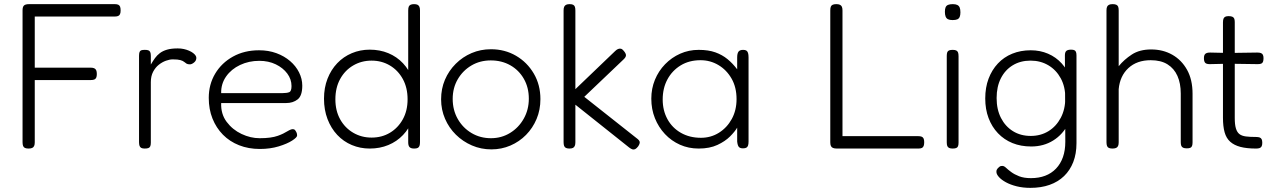

<svg xmlns="http://www.w3.org/2000/svg" viewBox="-20 -707 6162 928"><path d="M118 11Q107 11 100.5 8Q94 5 91.5 -2Q89 -9 89 -20V-657Q89 -674 96 -680.5Q103 -687 121 -687H535Q546 -687 552 -684Q558 -681 560.5 -674.5Q563 -668 563 -656Q563 -645 560 -638.5Q557 -632 550.5 -629.5Q544 -627 533 -627H148V-380H418Q429 -380 435.5 -377Q442 -374 445 -367.5Q448 -361 448 -349Q448 -338 445 -331.5Q442 -325 435.5 -322.5Q429 -320 417 -320H148V-19Q148 -8 145 -1.5Q142 5 135.5 8Q129 11 118 11Z M679 11Q669 11 663 8Q657 5 654.5 -2Q652 -9 652 -20V-437Q652 -449 654.5 -455.5Q657 -462 663 -464Q669 -466 680 -466Q690 -466 696.5 -464Q703 -462 706 -455.5Q709 -449 709 -437V-395Q719 -412 729 -426Q739 -440 753 -450.5Q767 -461 787.5 -467Q808 -473 839 -473Q855 -473 868.5 -470Q882 -467 893.5 -462Q905 -457 913 -451Q921 -445 925 -439Q929 -433 929 -427Q929 -414 918 -405Q907 -396 898 -396Q887 -396 881.5 -399.5Q876 -403 870 -408Q864 -413 852 -416.5Q840 -420 815 -420Q800 -420 782 -413.5Q764 -407 747.5 -394Q731 -381 720 -360Q709 -339 709 -310V-18Q709 -7 706.5 -0.5Q704 6 697.5 8.5Q691 11 679 11Z M1236 13Q1181 13 1135.5 -5Q1090 -23 1057.5 -56Q1025 -89 1007 -134Q989 -179 989 -234Q989 -299 1020 -351Q1051 -403 1106 -433.5Q1161 -464 1232 -464Q1278 -464 1316 -450Q1354 -436 1382 -412Q1410 -388 1425.5 -357Q1441 -326 1441 -293Q1441 -244 1418.5 -226.5Q1396 -209 1364 -209H1049Q1047 -156 1075.5 -118Q1104 -80 1147.5 -59.5Q1191 -39 1235 -39Q1264 -39 1285.5 -42Q1307 -45 1322.5 -50.5Q1338 -56 1349 -61.5Q1360 -67 1369 -72.5Q1378 -78 1386 -81Q1391 -83 1397.5 -82.5Q1404 -82 1407 -77Q1412 -70 1414 -64.5Q1416 -59 1416 -52Q1416 -43 1392 -27.5Q1368 -12 1327 0.5Q1286 13 1236 13ZM1049 -257H1347Q1367 -257 1378 -261.5Q1389 -266 1389 -291Q1389 -324 1368.5 -351.5Q1348 -379 1313 -396Q1278 -413 1233 -413Q1183 -413 1140.5 -393Q1098 -373 1073 -337.5Q1048 -302 1049 -257Z M1767 11Q1721 11 1680.5 -6Q1640 -23 1610 -55Q1580 -87 1563 -131.5Q1546 -176 1546 -230Q1546 -283 1563 -326.5Q1580 -370 1610 -401.5Q1640 -433 1680.5 -450Q1721 -467 1767 -467Q1816 -467 1857 -450Q1898 -433 1928 -401Q1958 -369 1974.5 -325Q1991 -281 1991 -227Q1991 -173 1974.5 -129.5Q1958 -86 1928 -54.5Q1898 -23 1857 -6Q1816 11 1767 11ZM1776 -42Q1826 -42 1865 -65.5Q1904 -89 1927 -130.5Q1950 -172 1950 -227Q1950 -283 1927 -325Q1904 -367 1864.5 -390.5Q1825 -414 1776 -414Q1727 -414 1687 -390.5Q1647 -367 1624 -325Q1601 -283 1601 -227Q1601 -172 1624 -130.5Q1647 -89 1687 -65.5Q1727 -42 1776 -42ZM1982 11Q1966 11 1959.5 4Q1953 -3 1953 -19V-656Q1953 -668 1955.5 -674.5Q1958 -681 1964.5 -684Q1971 -687 1981 -687Q1992 -687 1998 -684Q2004 -681 2007 -674.5Q2010 -668 2010 -657V-20Q2010 -9 2007.5 -2Q2005 5 1999 8Q1993 11 1982 11Z M2355 15Q2305 15 2261 -4Q2217 -23 2183.5 -56Q2150 -89 2131 -133Q2112 -177 2112 -227Q2112 -278 2130.5 -321.5Q2149 -365 2182.5 -398.5Q2216 -432 2259.5 -450.5Q2303 -469 2353 -469Q2420 -469 2474 -437.5Q2528 -406 2560 -351.5Q2592 -297 2592 -228Q2592 -176 2573.5 -132Q2555 -88 2522.5 -55Q2490 -22 2447 -3.5Q2404 15 2355 15ZM2353 -39Q2404 -39 2445.5 -64.5Q2487 -90 2511.5 -133.5Q2536 -177 2536 -230Q2536 -284 2512 -326Q2488 -368 2446.5 -391.5Q2405 -415 2352 -415Q2300 -415 2258.5 -390.5Q2217 -366 2192.5 -324Q2168 -282 2168 -229Q2168 -175 2192.5 -132Q2217 -89 2259 -64Q2301 -39 2353 -39Z M3057 -39Q3071 -29 3072 -20.5Q3073 -12 3064 1Q3057 10 3050.5 13.5Q3044 17 3037 15Q3030 13 3021 6L2761 -201V-19Q2761 -8 2758 -1.5Q2755 5 2749 8Q2743 11 2732 11Q2722 11 2715.5 8Q2709 5 2706.5 -2Q2704 -9 2704 -20V-657Q2704 -668 2707 -674.5Q2710 -681 2716.5 -684Q2723 -687 2733 -687Q2744 -687 2750 -684Q2756 -681 2758.5 -674.5Q2761 -668 2761 -656V-276L2953 -460Q2960 -467 2967 -470Q2974 -473 2981 -471.5Q2988 -470 2995 -461Q3006 -448 3005.5 -439Q3005 -430 2993 -419L2804 -239Z M3571 10Q3557 10 3551 3Q3545 -4 3543 -23V-90Q3532 -71 3508.5 -47.5Q3485 -24 3447.5 -6.5Q3410 11 3357 11Q3308 11 3266.5 -7.5Q3225 -26 3194 -59Q3163 -92 3145.5 -135.5Q3128 -179 3128 -230Q3128 -279 3145.5 -321.5Q3163 -364 3194.5 -396.5Q3226 -429 3267.5 -447.5Q3309 -466 3357 -466Q3404 -466 3437.5 -454Q3471 -442 3496.5 -421Q3522 -400 3543 -372V-429Q3543 -449 3549.5 -457.5Q3556 -466 3572 -466Q3582 -466 3587.5 -462.5Q3593 -459 3595.5 -451Q3598 -443 3598 -429V-23Q3598 -11 3595.5 -3.5Q3593 4 3587 7Q3581 10 3571 10ZM3368 -41Q3416 -41 3455 -65.5Q3494 -90 3517 -132Q3540 -174 3540 -228Q3540 -285 3516 -327Q3492 -369 3452.5 -392.5Q3413 -416 3366 -416Q3311 -416 3270 -391Q3229 -366 3206 -323.5Q3183 -281 3183 -226Q3183 -173 3206 -131Q3229 -89 3271 -65Q3313 -41 3368 -41Z M4025 11Q4013 11 4006 8Q3999 5 3996 -1.5Q3993 -8 3993 -19V-656Q3993 -668 3995.5 -674.5Q3998 -681 4004.5 -684Q4011 -687 4022 -687Q4033 -687 4039.5 -684Q4046 -681 4049 -674.5Q4052 -668 4052 -657V-49H4417Q4428 -49 4434.5 -46.5Q4441 -44 4444 -37.5Q4447 -31 4447 -20Q4447 -9 4444.5 -2Q4442 5 4436 8Q4430 11 4419 11Z M4584 11Q4574 11 4567.5 8Q4561 5 4558.5 -1.5Q4556 -8 4556 -19V-437Q4556 -448 4558.5 -454.5Q4561 -461 4567.5 -463.5Q4574 -466 4585 -466Q4596 -466 4602 -463Q4608 -460 4610.5 -453.5Q4613 -447 4613 -435V-18Q4613 -7 4610.5 -0.5Q4608 6 4601.5 8.5Q4595 11 4584 11ZM4584 -610Q4570 -610 4562 -614Q4554 -618 4550.5 -627Q4547 -636 4547 -650Q4547 -664 4550.5 -672Q4554 -680 4562.5 -683.5Q4571 -687 4585 -687Q4599 -687 4607 -683Q4615 -679 4618.5 -670.5Q4622 -662 4622 -647Q4622 -634 4618.5 -625.5Q4615 -617 4607 -613.5Q4599 -610 4584 -610Z M4960 201Q4924 201 4894 193.5Q4864 186 4842 174Q4820 162 4808 148.5Q4796 135 4796 124Q4796 117 4797.5 114Q4799 111 4802 107Q4810 99 4813.5 97Q4817 95 4825 95Q4833 95 4842.5 104Q4852 113 4867.5 124.5Q4883 136 4906 145Q4929 154 4963 154Q5001 154 5031.5 142.5Q5062 131 5084 108Q5106 85 5117.5 52.5Q5129 20 5129 -22L5127 -439Q5127 -455 5134 -461Q5141 -467 5157 -467Q5167 -467 5172.5 -464.5Q5178 -462 5180.5 -456Q5183 -450 5183 -439V-15Q5183 36 5167.5 76Q5152 116 5123 144Q5094 172 5053 186.5Q5012 201 4960 201ZM4964 1Q4914 1 4873.5 -15.5Q4833 -32 4803.5 -63Q4774 -94 4758 -136.5Q4742 -179 4742 -231Q4742 -284 4758 -326.5Q4774 -369 4803 -400Q4832 -431 4872.5 -447.5Q4913 -464 4962 -464Q5007 -464 5045.5 -447.5Q5084 -431 5112 -400Q5140 -369 5155.5 -326.5Q5171 -284 5171 -232Q5171 -162 5144 -109.5Q5117 -57 5070.5 -28Q5024 1 4964 1ZM4962 -50Q5010 -50 5047.5 -73Q5085 -96 5107 -137.5Q5129 -179 5129 -234Q5129 -288 5107 -328.5Q5085 -369 5047 -391.5Q5009 -414 4961 -414Q4912 -414 4875 -391.5Q4838 -369 4817.5 -328.5Q4797 -288 4797 -233Q4797 -178 4818 -137Q4839 -96 4876 -73Q4913 -50 4962 -50Z M5357 11Q5346 11 5339.5 8Q5333 5 5330.5 -2Q5328 -9 5328 -20V-657Q5328 -668 5331 -674.5Q5334 -681 5340.5 -684Q5347 -687 5358 -687Q5369 -687 5375.5 -684Q5382 -681 5384.5 -674.5Q5387 -668 5387 -656V-387Q5413 -419 5450.5 -443.5Q5488 -468 5544 -468Q5601 -468 5646 -442.5Q5691 -417 5717.5 -369.5Q5744 -322 5744 -254V-19Q5744 -8 5741.5 -1.5Q5739 5 5733 7.5Q5727 10 5716 10Q5705 10 5698.5 7Q5692 4 5689.5 -2.5Q5687 -9 5687 -20V-255Q5687 -304 5671 -340Q5655 -376 5623 -396Q5591 -416 5542 -416Q5475 -416 5434 -378Q5393 -340 5387 -276V-19Q5387 -8 5384 -1.5Q5381 5 5374.5 8Q5368 11 5357 11Z M6051 11Q6006 11 5975.5 3Q5945 -5 5926 -22Q5907 -39 5899 -67.5Q5891 -96 5891 -138V-598Q5891 -610 5893.5 -616.5Q5896 -623 5902 -626Q5908 -629 5918 -629Q5929 -629 5935.5 -626.5Q5942 -624 5945 -618Q5948 -612 5948 -601V-136Q5948 -105 5953.5 -86.5Q5959 -68 5970.5 -59Q5982 -50 6002 -47.5Q6022 -45 6050 -45Q6062 -45 6068.5 -42.5Q6075 -40 6078 -34Q6081 -28 6081 -17Q6081 -6 6078 0Q6075 6 6068.5 8.5Q6062 11 6051 11ZM5829 -453 5918 -451 6057 -453Q6068 -453 6074.5 -450.5Q6081 -448 6084 -442Q6087 -436 6087 -426Q6087 -415 6084.5 -408.5Q6082 -402 6076 -399.5Q6070 -397 6059 -397L5918 -399L5827 -397Q5811 -397 5805 -403.5Q5799 -410 5799 -426Q5799 -441 5806 -447Q5813 -453 5829 -453Z"/></svg>

Font: Fredoka Light
Style: Regular
Weight: 300
Designer: Ben Nathan
Foundry: Milena B. Brandão, Ben Nathan
Version: Version 2.001